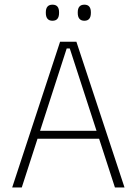

<svg xmlns="http://www.w3.org/2000/svg" viewBox="-20 -822 600 842"><path d="M33.5 0 243.5 -639H315L526 0H484L286 -609.5H272.5L75.5 0ZM133 -213.5V-248.5H426V-213.5ZM210 -731Q195.5 -731 188.2 -739.8Q181 -748.5 181 -765V-768.5Q181 -784.5 188.2 -793Q195.5 -801.5 210 -801.5Q225 -801.5 232 -793Q239 -784.5 239 -768.5V-765Q239 -748.5 232 -739.8Q225 -731 210 -731ZM350 -731Q335.5 -731 328.2 -739.8Q321 -748.5 321 -765V-768.5Q321 -784.5 328.2 -793Q335.5 -801.5 350 -801.5Q364.5 -801.5 371.5 -793Q378.5 -784.5 378.5 -768.5V-765Q378.5 -748.5 371.5 -739.8Q364.5 -731 350 -731Z"/></svg>

Font: Anek Latin ExtraLight
Style: Regular
Weight: 250
Designer: Yesha Goshar
Foundry: Ek Type
Version: Version 1.003